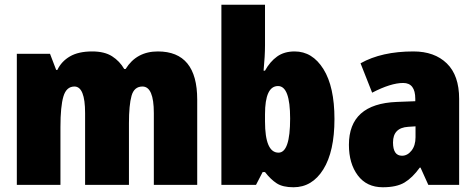

<svg xmlns="http://www.w3.org/2000/svg" viewBox="-20 -780 2006 810"><path d="M646 -563Q556 -563 510 -489H504Q485 -522 453 -542.5Q421 -563 369 -563Q311 -563 275 -542Q239 -521 222 -485H217L191 -553H51V0H235V-244Q235 -331 247.5 -373Q260 -415 294 -415Q339 -415 339 -303V0H524V-260Q524 -337 535 -376Q546 -415 581 -415Q629 -415 629 -303V0H812V-360Q812 -563 646 -563Z M1098 -760H914V0H1060L1088 -54H1098Q1122 -23 1147.5 -6.5Q1173 10 1218 10Q1297 10 1344 -65.5Q1391 -141 1391 -278Q1391 -414 1344.5 -488.5Q1298 -563 1223 -563Q1179 -563 1149 -541.5Q1119 -520 1098 -482H1092Q1098 -544 1098 -589ZM1153 -417Q1204 -417 1204 -280Q1204 -136 1155 -136Q1098 -136 1098 -268V-298Q1098 -417 1153 -417Z M1733 -247V-201Q1733 -166 1716 -144.5Q1699 -123 1676 -123Q1638 -123 1638 -179Q1638 -241 1702 -245ZM1724 -563Q1590 -563 1501 -513L1550 -389Q1629 -430 1681 -430Q1732 -430 1732 -363V-353L1654 -350Q1452 -342 1452 -169Q1452 -90 1489.5 -40Q1527 10 1595 10Q1653 10 1686.5 -10Q1720 -30 1751 -73H1754L1787 0H1917V-363Q1917 -462 1865 -512.5Q1813 -563 1724 -563Z"/></svg>

Font: Noto Sans Display SemiCondensed Black
Style: Regular
Weight: 900
Width: 4
Designer: Monotype Design Team
Foundry: Monotype Imaging Inc.
Version: Version 1.900